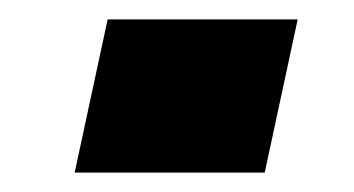

<svg xmlns="http://www.w3.org/2000/svg" viewBox="-20 -399 365 198"><path d="M57 -221 91 -379H287L253 -221Z"/></svg>

Font: Saira ExtraBold
Style: Italic
Weight: 800
Italic angle: -12°
Designer: Hector Gatti with collaboration of the Omnibus-Type team
Foundry: Omnibus-Type
Version: Version 1.100; ttfautohint (v1.8.3)